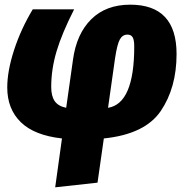

<svg xmlns="http://www.w3.org/2000/svg" viewBox="-20 -574 793 821"><path d="M735 -343Q735 -199 667.5 -99.5Q600 0 424 18L397 207L216 227L245 18Q127 5 69 -51.5Q11 -108 11 -200Q11 -270 40 -359.5Q69 -449 120 -534H297Q245 -432 222 -355Q199 -278 199 -202Q199 -163 214 -141.5Q229 -120 263 -113L292 -318Q307 -429 370 -491.5Q433 -554 537 -554Q735 -554 735 -343ZM472 -325 442 -113Q554 -131 554 -375Q554 -404 547 -415Q540 -426 525 -426Q504 -426 492.5 -405.5Q481 -385 472 -325Z"/></svg>

Font: FiraGO Heavy
Style: Italic
Weight: 900
Italic angle: -8°
Designer: bBox Type GmbH
Foundry: bBox Type GmbH
Version: Version 1.001